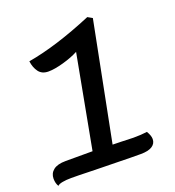

<svg xmlns="http://www.w3.org/2000/svg" viewBox="-137 -778 814 892"><g transform="rotate(-20 270.0 -331.5)"><path d="M486 -41Q486 -19 467 -6.5Q448 6 410 6Q357 6 300.5 4.5Q244 3 218 3Q196 3 151.5 1.5Q107 0 68 0Q43 0 24.5 3.5Q6 7 0 14Q-10 -2 -10 -25Q-10 -51 10 -67Q30 -83 71 -83H204L290 -543Q258 -526 213.5 -513.5Q169 -501 139 -501Q107 -501 91 -522.5Q75 -544 71 -576Q211 -600 394 -677L417 -664L302 -80L345 -79Q387 -77 404 -77Q443 -77 472 -81Q486 -58 486 -41Z"/></g></svg>

Font: Sansita Light Italic
Style: Regular
Weight: 300
Italic angle: -11°
Designer: Pablo Cosgaya
Foundry: Omnibus-Type
Version: Version 1.006